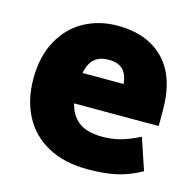

<svg xmlns="http://www.w3.org/2000/svg" viewBox="-92 -675 793 785"><g transform="rotate(15 305.0 -282.5)"><path d="M369 -127Q408 -127 443.5 -136.5Q479 -146 525 -169L570 -35Q518 -6 467 5.5Q416 17 345 17Q246 17 176.5 -20.5Q107 -58 71 -126Q35 -194 35 -284Q35 -378 72 -445.5Q109 -513 172 -547.5Q235 -582 313 -582Q438 -582 509 -509.5Q580 -437 580 -298V-229H222Q233 -181 267.5 -154Q302 -127 369 -127ZM223 -358H397Q393 -400 372.5 -419Q352 -438 313 -438Q277 -438 254.5 -420Q232 -402 223 -358Z"/></g></svg>

Font: Biryani Black
Style: Regular
Weight: 900
Designer: Dan Reynolds and Mathieu Reguer
Foundry: Dan Reynolds and Mathieu Reguer
Version: Version 1.004; ttfautohint (v1.1) -l 5 -r 5 -G 72 -x 0 -D la